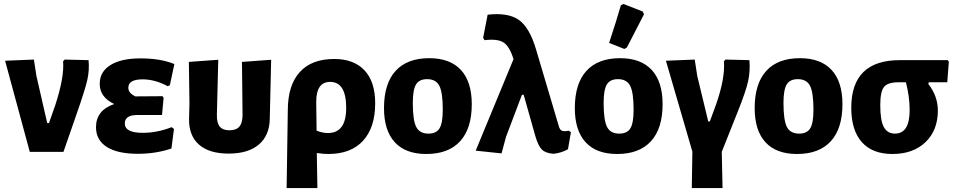

<svg xmlns="http://www.w3.org/2000/svg" viewBox="-20 -775 4873 980"><path d="M432 -468Q437 -417 425.5 -366.5Q414 -316 372 -196L304 0H132L6 -465L153 -471L166 -387L221 -147H230L262 -238Q309 -382 302 -462L310 -471Z M683 10Q580 10 525 -25Q470 -60 470 -126Q470 -212 563 -244Q489 -279 489 -347Q489 -409 544 -443Q599 -477 696 -477Q801 -477 870 -448L847 -340L836 -335Q771 -370 708 -370Q635 -370 635 -327Q635 -300 671 -283L810 -284L815 -275L807 -188H681Q617 -188 617 -145Q617 -97 708 -97Q783 -97 856 -126L868 -117L855 -17Q776 10 683 10Z M945 -170 947 -247 944 -459 1094 -470 1087 -190Q1086 -148 1101.5 -129Q1117 -110 1151 -110Q1186 -110 1202 -129Q1218 -148 1218 -190L1215 -459L1364 -470L1357 -170Q1356 -84 1301.5 -37.5Q1247 9 1147 9Q1047 9 995 -37.5Q943 -84 945 -170Z M1443 185 1449 -212Q1449 -339 1509.5 -406.5Q1570 -474 1686 -474Q1786 -474 1840.5 -416Q1895 -358 1895 -248Q1895 -124 1833 -56.5Q1771 11 1656 11Q1630 11 1597 6L1600 185ZM1594 -255 1596 -108Q1626 -96 1654 -96Q1747 -96 1747 -224Q1747 -357 1665 -357Q1594 -357 1594 -255Z M2171 -478Q2277 -478 2332.5 -418Q2388 -358 2388 -243Q2388 -119 2328.5 -54Q2269 11 2156 11Q2050 11 1995 -49Q1940 -109 1940 -223Q1940 -348 1999 -413Q2058 -478 2171 -478ZM2160 -371Q2120 -371 2103.5 -344Q2087 -317 2087 -250Q2087 -161 2104.5 -127Q2122 -93 2167 -93Q2207 -93 2223.5 -120Q2240 -147 2240 -215Q2240 -303 2222.5 -337Q2205 -371 2160 -371Z M2540 8 2408 -6 2601 -473Q2581 -538 2550.5 -558Q2520 -578 2453 -570L2446 -582L2469 -700Q2573 -712 2628 -673.5Q2683 -635 2716 -523L2832 -132Q2837 -113 2847.5 -108Q2858 -103 2883 -108L2894 -100L2879 -13Q2844 6 2805 10Q2765 7 2746 -11.5Q2727 -30 2712 -82L2653 -291H2644L2563 -77Z M3149 -748 3162 -755 3261 -716 3267 -702Q3250 -668 3180 -533L3167 -525L3089 -556Q3127 -671 3149 -748ZM3145 -478Q3251 -478 3306.5 -418Q3362 -358 3362 -243Q3362 -119 3302.5 -54Q3243 11 3130 11Q3024 11 2969 -49Q2914 -109 2914 -223Q2914 -348 2973 -413Q3032 -478 3145 -478ZM3134 -371Q3094 -371 3077.5 -344Q3061 -317 3061 -250Q3061 -161 3078.5 -127Q3096 -93 3141 -93Q3181 -93 3197.5 -120Q3214 -147 3214 -215Q3214 -303 3196.5 -337Q3179 -371 3134 -371Z M3511 185 3514 -1 3379 -465 3526 -471 3539 -387 3595 -155H3603L3635 -242Q3682 -377 3675 -462L3683 -471L3805 -468Q3810 -413 3798.5 -360.5Q3787 -308 3744 -201L3664 0L3668 185Z M4063 -478Q4169 -478 4224.5 -418Q4280 -358 4280 -243Q4280 -119 4220.5 -54Q4161 11 4048 11Q3942 11 3887 -49Q3832 -109 3832 -223Q3832 -348 3891 -413Q3950 -478 4063 -478ZM4052 -371Q4012 -371 3995.5 -344Q3979 -317 3979 -250Q3979 -161 3996.5 -127Q4014 -93 4059 -93Q4099 -93 4115.5 -120Q4132 -147 4132 -215Q4132 -303 4114.5 -337Q4097 -371 4052 -371Z M4535 11Q4433 11 4379 -49.5Q4325 -110 4325 -225Q4325 -468 4573 -468H4818L4823 -459L4815 -355H4721L4718 -347Q4767 -284 4767 -211Q4767 -110 4704 -49.5Q4641 11 4535 11ZM4548 -93Q4623 -93 4623 -213Q4623 -281 4604 -355H4565Q4511 -355 4492 -331Q4473 -307 4473 -238Q4473 -161 4491 -127Q4509 -93 4548 -93Z"/></svg>

Font: Alegreya Sans SC ExtraBold
Style: Regular
Weight: 800
Designer: Juan Pablo del Peral
Foundry: Huerta Tipografica
Version: Version 2.007